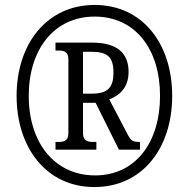

<svg xmlns="http://www.w3.org/2000/svg" viewBox="-20 -745 762 775"><path d="M361 10C554 10 675 -146 675 -358C675 -568 556 -725 362 -725C169 -725 47 -568 47 -358C47 -149 167 10 361 10ZM364 -37C201 -37 96 -168 96 -358C96 -545 198 -678 362 -678C526 -678 626 -547 626 -358C626 -170 527 -37 364 -37ZM204 -141H369V-172H357C335 -172 315 -176 315 -207V-330H366L460 -141H545V-172C516 -172 509 -177 497 -199L421 -344C461 -359 499 -390 499 -455C499 -533 450 -573 352 -573H204V-541H215C237 -541 256 -537 256 -506V-207C256 -176 237 -172 215 -172H204ZM351 -367H315V-536H349C414 -536 438 -515 438 -452C438 -394 417 -367 351 -367Z"/></svg>

Font: Noto Serif Myanmar Condensed
Style: Regular
Weight: 400
Width: 3
Designer: Ben Mitchell and the Monotype Design Team
Foundry: Monotype Imaging Inc.
Version: Version 2.106